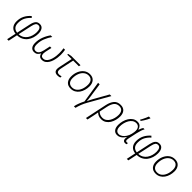

<svg xmlns="http://www.w3.org/2000/svg" viewBox="346 -2479 4391 4391"><g transform="rotate(45 2541.5 -283.5)"><path d="M186 234.9 233.4 10.3Q146 2.4 97.2 -53.5Q48.3 -109.4 48.3 -203.1Q48.3 -307.1 89.6 -388.9Q130.9 -470.7 208.5 -537.6L240.2 -507.3Q175.3 -449.2 136.7 -378.2Q98.1 -307.1 98.1 -206.1Q98.1 -123.5 136.7 -80.8Q175.3 -38.1 242.7 -32.2L315.9 -373Q333.5 -455.1 368.2 -497.8Q402.8 -540.5 471.7 -540.5Q537.6 -540.5 570.3 -491.2Q603 -441.9 603 -360.8Q603 -290 583 -224.4Q563 -158.7 523.2 -106.2Q483.4 -53.7 423.1 -22Q362.8 9.8 282.2 11.7L234.9 234.9ZM291 -31.7Q357.9 -34.2 407 -63.2Q456.1 -92.3 488.5 -139.6Q521 -187 537.1 -244.4Q553.2 -301.8 553.2 -360.4Q553.2 -426.3 531.5 -461.9Q509.8 -497.6 467.8 -497.6Q425.8 -497.6 402.6 -467.8Q379.4 -438 364.7 -369.6Z M827.6 9.8Q764.2 9.8 730.5 -33.9Q696.8 -77.6 696.8 -159.7Q696.8 -256.8 731.4 -351.3Q766.1 -445.8 827.1 -530.8H879.4Q821.8 -447.3 784.7 -355Q747.6 -262.7 747.6 -161.6Q747.6 -92.8 771.2 -63Q794.9 -33.2 835.9 -33.2Q883.8 -33.2 914.8 -71.8Q945.8 -110.4 960.4 -179.7L995.1 -339.8H1043.9L1009.8 -184.1Q1002.4 -150.9 1002.4 -123Q1002.4 -33.2 1080.1 -33.2Q1120.1 -33.2 1149.9 -55.9Q1179.7 -78.6 1200.2 -116.2Q1220.7 -153.8 1233.2 -199.5Q1245.6 -245.1 1251 -292Q1256.3 -338.9 1256.3 -378.9Q1256.3 -462.9 1244.6 -530.8H1293Q1299.3 -496.6 1303.2 -458.3Q1307.1 -419.9 1307.1 -379.9Q1307.1 -337.9 1300.5 -286.1Q1293.9 -234.4 1278.8 -182.6Q1263.7 -130.9 1237.5 -87.2Q1211.4 -43.5 1172.1 -16.8Q1132.8 9.8 1077.6 9.8Q1028.3 9.8 1000.5 -17.3Q972.7 -44.4 966.8 -86.9Q944.8 -41.5 910.9 -15.9Q877 9.8 827.6 9.8Z M1586.9 9.3Q1473.6 9.3 1473.6 -96.2Q1473.6 -111.8 1476.3 -131.1Q1479 -150.4 1483.4 -170.4L1550.3 -487.3H1406.7L1412.6 -515.1L1492.7 -530.8H1793L1783.7 -487.3H1599.6L1532.2 -169.4Q1523.4 -129.4 1523.4 -103Q1523.4 -33.2 1593.8 -33.2Q1631.8 -33.2 1667 -46.4V-4.9Q1653.3 0.5 1631.1 4.9Q1608.9 9.3 1586.9 9.3Z M2010.3 8.8Q1918 8.8 1870.1 -47.1Q1822.3 -103 1822.3 -194.3Q1822.3 -290.5 1856.2 -368.9Q1890.1 -447.3 1951.4 -493.7Q2012.7 -540 2094.7 -540Q2185.1 -540 2233.4 -483.6Q2281.7 -427.2 2281.7 -336.9Q2281.7 -269.5 2263.9 -207.5Q2246.1 -145.5 2211.4 -96.7Q2176.8 -47.9 2126.2 -19.5Q2075.7 8.8 2010.3 8.8ZM2014.6 -33.7Q2080.1 -33.7 2128.7 -73.5Q2177.2 -113.3 2204.1 -182.9Q2231 -252.4 2231 -341.3Q2231 -384.3 2216.6 -419.7Q2202.1 -455.1 2171.6 -476.1Q2141.1 -497.1 2094.2 -497.1Q2029.3 -497.1 1979.2 -458.3Q1929.2 -419.4 1900.9 -350.8Q1872.6 -282.2 1872.6 -192.9Q1872.6 -119.1 1908.4 -76.4Q1944.3 -33.7 2014.6 -33.7Z M2350.6 240.2Q2363.3 176.8 2389.4 110.6Q2415.5 44.4 2443.4 -8.3L2361.8 -530.8H2412.1L2462.9 -180.7Q2467.3 -151.9 2470.7 -117.9Q2474.1 -84 2475.6 -54.7H2477.5Q2492.2 -86.4 2509.8 -121.1Q2527.3 -155.8 2542.5 -183.1L2738.8 -530.8H2792L2508.8 -31.7Q2470.2 36.1 2443.4 105.2Q2416.5 174.3 2400.9 240.2Z M2734.9 234.9 2846.7 -294.9Q2871.1 -408.7 2926.3 -474.6Q2981.4 -540.5 3087.4 -540.5Q3171.9 -540.5 3218.3 -489Q3264.6 -437.5 3264.6 -341.8Q3264.6 -284.2 3249 -222.7Q3233.4 -161.1 3200.7 -108.4Q3168 -55.7 3117.4 -22.9Q3066.9 9.8 2996.6 9.8Q2943.4 9.8 2905 -8.3Q2866.7 -26.4 2841.8 -51.8Q2835.9 -16.6 2830.1 13.9Q2824.2 44.4 2817.9 75.7L2783.7 234.9ZM2993.7 -33.2Q3049.8 -33.2 3091.1 -61.3Q3132.3 -89.4 3159.7 -135.3Q3187 -181.2 3200.7 -235.4Q3214.4 -289.6 3214.4 -342.3Q3214.4 -416 3181.6 -456.8Q3148.9 -497.6 3084 -497.6Q3002.9 -497.6 2958.5 -441.7Q2914.1 -385.7 2892.6 -282.2L2852.5 -91.3Q2876 -66.4 2911.6 -49.8Q2947.3 -33.2 2993.7 -33.2Z M3510.7 9.8Q3444.8 9.8 3405.8 -38.8Q3366.7 -87.4 3366.7 -178.2Q3366.7 -242.2 3384 -306.2Q3401.4 -370.1 3434.8 -423.3Q3468.3 -476.6 3517.6 -508.8Q3566.9 -541 3630.9 -541Q3692.4 -541 3726.1 -506.6Q3759.8 -472.2 3771 -424.8H3774.4Q3781.2 -446.8 3795.2 -479Q3809.1 -511.2 3825.2 -530.8H3866.7Q3828.6 -466.8 3798.3 -330.6L3755.4 -129.9Q3748.5 -98.6 3748.5 -74.7Q3748.5 -52.7 3758.8 -42.5Q3769 -32.2 3784.2 -32.2Q3800.8 -32.2 3817.9 -38.1V0Q3799.8 9.8 3772.9 9.8Q3730 9.8 3711.9 -21.2Q3693.8 -52.2 3707.5 -120.1H3704.6Q3687 -91.8 3659.9 -61.8Q3632.8 -31.7 3595.7 -11Q3558.6 9.8 3510.7 9.8ZM3525.4 -33.2Q3567.9 -33.2 3609.4 -61.3Q3650.9 -89.4 3683.3 -138.7Q3715.8 -188 3731.4 -252Q3740.2 -286.1 3743.9 -314.9Q3747.6 -343.8 3747.6 -361.8Q3747.6 -427.7 3716.1 -462.6Q3684.6 -497.6 3634.3 -497.6Q3581.5 -497.6 3541 -469Q3500.5 -440.4 3473.1 -393.3Q3445.8 -346.2 3431.6 -289.8Q3417.5 -233.4 3417.5 -177.7Q3417.5 -107.9 3444.8 -70.6Q3472.2 -33.2 3525.4 -33.2ZM3638.7 -606V-615.2Q3652.8 -640.6 3669.9 -673.8Q3687 -707 3702.6 -741.9Q3718.3 -776.9 3728.5 -806.6H3780.8V-795.4Q3770 -769 3751.2 -734.9Q3732.4 -700.7 3710.9 -666.3Q3689.5 -631.8 3670.4 -606Z M4056.2 234.9 4103.5 10.3Q4016.1 2.4 3967.3 -53.5Q3918.5 -109.4 3918.5 -203.1Q3918.5 -307.1 3959.7 -388.9Q4001 -470.7 4078.6 -537.6L4110.4 -507.3Q4045.4 -449.2 4006.8 -378.2Q3968.3 -307.1 3968.3 -206.1Q3968.3 -123.5 4006.8 -80.8Q4045.4 -38.1 4112.8 -32.2L4186 -373Q4203.6 -455.1 4238.3 -497.8Q4272.9 -540.5 4341.8 -540.5Q4407.7 -540.5 4440.4 -491.2Q4473.1 -441.9 4473.1 -360.8Q4473.1 -290 4453.1 -224.4Q4433.1 -158.7 4393.3 -106.2Q4353.5 -53.7 4293.2 -22Q4232.9 9.8 4152.3 11.7L4105 234.9ZM4161.1 -31.7Q4228 -34.2 4277.1 -63.2Q4326.2 -92.3 4358.6 -139.6Q4391.1 -187 4407.2 -244.4Q4423.3 -301.8 4423.3 -360.4Q4423.3 -426.3 4401.6 -461.9Q4379.9 -497.6 4337.9 -497.6Q4295.9 -497.6 4272.7 -467.8Q4249.5 -438 4234.9 -369.6Z M4759.3 8.8Q4667 8.8 4619.1 -47.1Q4571.3 -103 4571.3 -194.3Q4571.3 -290.5 4605.2 -368.9Q4639.2 -447.3 4700.4 -493.7Q4761.7 -540 4843.8 -540Q4934.1 -540 4982.4 -483.6Q5030.8 -427.2 5030.8 -336.9Q5030.8 -269.5 5012.9 -207.5Q4995.1 -145.5 4960.4 -96.7Q4925.8 -47.9 4875.2 -19.5Q4824.7 8.8 4759.3 8.8ZM4763.7 -33.7Q4829.1 -33.7 4877.7 -73.5Q4926.3 -113.3 4953.1 -182.9Q4980 -252.4 4980 -341.3Q4980 -384.3 4965.6 -419.7Q4951.2 -455.1 4920.7 -476.1Q4890.1 -497.1 4843.3 -497.1Q4778.3 -497.1 4728.3 -458.3Q4678.2 -419.4 4649.9 -350.8Q4621.6 -282.2 4621.6 -192.9Q4621.6 -119.1 4657.5 -76.4Q4693.4 -33.7 4763.7 -33.7Z"/></g></svg>

Font: Open Sans Light
Style: Italic
Weight: 300
Italic angle: -12°
Designer: Monotype Design Team
Foundry: Monotype Imaging Inc.
Version: Version 3.003; ttfautohint (v1.8.4)